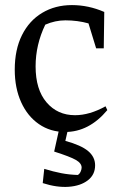

<svg xmlns="http://www.w3.org/2000/svg" viewBox="-20 -511 478 755"><path d="M236 8Q178 8 133 -23Q88 -54 63 -109.5Q38 -165 38 -237Q38 -316 66.5 -373Q95 -430 146 -460.5Q197 -491 263 -491Q328 -491 390 -464L388 -321H358L328 -419Q285 -431 237 -431Q197 -431 158 -414Q120 -335 120 -250Q120 -159 163 -108.5Q206 -58 275 -58Q332 -58 395 -93L402 -78Q330 8 236 8ZM215 -14H250L237 43Q299 60 326.5 83Q354 106 354 139Q354 176 325.5 198Q297 220 250.5 223.5Q204 227 148 209L154 153Q190 164 221 170Q252 176 286 177Q293 173 297 164Q301 155 301 148Q301 131 278.5 118Q256 105 193 85Z"/></svg>

Font: Piazzolla
Style: Regular
Weight: 400
Designer: Juan Pablo del Peral
Foundry: Huerta Tipografica
Version: Version 1.330